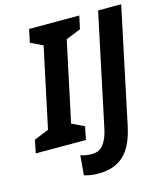

<svg xmlns="http://www.w3.org/2000/svg" viewBox="-166 -815 973 1124"><g transform="rotate(-15 320.5 -252.5)"><path d="M-34 0 -18 -79 71 -115 174 -599 100 -635 117 -714H421L404 -635L314 -599L211 -115L286 -79L270 0ZM293 209Q263 209 243 205.5Q223 202 205 197L215 78Q230 83 247 86Q264 89 284 89Q328 89 353.5 56Q379 23 391 -34L535 -714H675L527 -14Q501 106 443.5 157.5Q386 209 293 209Z"/></g></svg>

Font: Noto Sans SemiCondensed
Style: Bold Italic
Weight: 700
Width: 4
Italic angle: -12°
Designer: Monotype Design Team
Foundry: Monotype Imaging Inc.
Version: Version 2.013; ttfautohint (v1.8.4.7-5d5b)